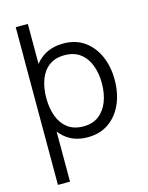

<svg xmlns="http://www.w3.org/2000/svg" viewBox="-139 -805 869 1129"><g transform="rotate(-15 296.0 -240.0)"><path d="M143.7 -404.7H70V-720H143.7ZM312.3 15Q237.8 15 186.5 -22.8Q135.2 -60.7 108.6 -125.3Q82 -190 82 -270.7Q82 -352.3 108.7 -416.7Q135.3 -481 187.3 -518Q239.3 -555 315.3 -555Q389.5 -555 442.5 -517.5Q495.5 -480 523.8 -415.6Q552 -351.2 552 -270.7Q552 -189.7 523.6 -125Q495.2 -60.3 441.7 -22.7Q388.2 15 312.3 15ZM143.3 240H69.7V-540H135.7V-133.3H143.3ZM305 -53.3Q361.3 -53.3 398.8 -82Q436.3 -110.7 455.2 -159.9Q474 -209.2 474 -270.7Q474 -331.7 455.5 -380.6Q437 -429.5 399.2 -458.1Q361.5 -486.7 303.3 -486.7Q247.2 -486.7 209.9 -459.2Q172.7 -431.7 154.2 -382.8Q135.7 -334 135.7 -270.7Q135.7 -208 154 -158.8Q172.3 -109.7 209.9 -81.5Q247.5 -53.3 305 -53.3Z"/></g></svg>

Font: Manrope Variable Light
Style: Regular
Weight: 200
Designer: Mikhail Sharanda
Foundry: Mikhail Sharanda
Version: Version 4.505